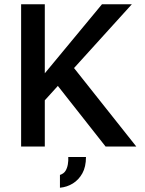

<svg xmlns="http://www.w3.org/2000/svg" viewBox="-20 -687 681 900"><path d="M182 -208 159 -306 458 -667H598ZM79 0V-667H190V0ZM308 -392 619 0H475L223 -320ZM261 193V133Q279 127 287 114Q295 101 298 83.5Q301 66 300 49H383Q383 95 366 125.5Q349 156 321.5 173Q294 190 261 193Z"/></svg>

Font: Maven Pro Medium
Style: Regular
Weight: 500
Designer: Joe Prince
Foundry: Joe Prince
Version: Version 2.103